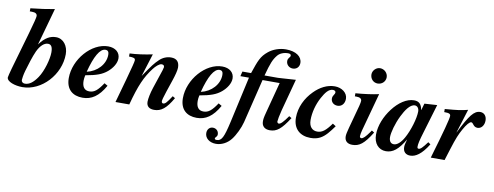

<svg xmlns="http://www.w3.org/2000/svg" viewBox="-85 -1077 4266 1657"><g transform="rotate(10 2048.5 -249.0)"><path d="M319 -325C319 -267 289 -158 248 -98C214 -48 180 -20 140 -20C122 -20 109 -31 109 -47C109 -55 114 -94 124 -128C141 -186 164 -262 186 -310C212 -365 245 -394 278 -394C307 -394 319 -371 319 -325ZM284 -699C214 -686 163 -679 74 -669V-642H93C123 -642 139 -632 139 -612C139 -599 127 -550 100 -456L6 -129C-4 -93 -14 -54 -14 -48C-14 -11 58 13 124 13C292 13 444 -152 444 -331C444 -404 401 -462 337 -462C286 -462 241 -439 193 -373Z M806 -390C806 -307 738 -234 648 -214C684 -353 727 -429 775 -429C799 -429 806 -413 806 -390ZM817 -143C771 -74 742 -51 699 -51C657 -51 635 -79 635 -133C635 -149 637 -162 641 -182C738 -199 786 -217 829 -253C869 -287 898 -332 898 -375C898 -426 858 -462 793 -462C648 -462 505 -299 505 -134C505 -35 564 13 651 13C728 13 790 -26 846 -126Z M1416 -135C1376 -73 1362 -59 1345 -59C1337 -59 1331 -66 1331 -76C1331 -86 1336 -109 1355 -165L1390 -269C1406 -316 1418 -361 1418 -385C1418 -434 1396 -462 1345 -462C1308 -462 1272 -447 1245 -421C1208 -386 1190 -362 1123 -263H1122L1184 -461C1120 -447 1041 -436 985 -434V-407C1027 -406 1040 -402 1040 -383C1040 -371 1028 -324 995 -204L938 0H1059C1105 -174 1142 -255 1204 -336C1224 -363 1255 -390 1273 -390C1286 -390 1298 -386 1298 -369C1298 -366 1294 -351 1291 -341L1236 -176C1220 -128 1210 -77 1210 -51C1210 -10 1235 9 1278 9C1338 9 1383 -25 1438 -122Z M1806 -390C1806 -307 1738 -234 1648 -214C1684 -353 1727 -429 1775 -429C1799 -429 1806 -413 1806 -390ZM1817 -143C1771 -74 1742 -51 1699 -51C1657 -51 1635 -79 1635 -133C1635 -149 1637 -162 1641 -182C1738 -199 1786 -217 1829 -253C1869 -287 1898 -332 1898 -375C1898 -426 1858 -462 1793 -462C1648 -462 1505 -299 1505 -134C1505 -35 1564 13 1651 13C1728 13 1790 -26 1846 -126Z M2436 -140C2397 -84 2374 -61 2358 -61C2351 -61 2343 -69 2343 -77C2343 -88 2351 -133 2363 -179L2438 -459C2337 -453 2297 -449 2282 -449H2165C2195 -561 2210 -597 2242 -636C2261 -659 2295 -673 2332 -673C2349 -673 2358 -668 2358 -656C2358 -640 2336 -635 2336 -606C2336 -575 2361 -550 2394 -550C2427 -550 2451 -573 2451 -608C2451 -664 2397 -703 2309 -703C2252 -703 2196 -682 2158 -651C2100 -604 2086 -564 2047 -449H1971L1961 -407H2036L1947 -6C1915 136 1898 171 1854 171C1842 171 1837 167 1837 161C1837 148 1856 145 1856 122C1856 93 1834 72 1805 72C1776 72 1756 95 1756 127C1756 172 1797 205 1853 205C1902 205 1951 180 1984 138C2015 99 2048 30 2061 -22L2155 -407H2305L2235 -141C2220 -85 2220 -74 2220 -57C2220 -15 2246 9 2291 9C2351 9 2391 -22 2458 -127Z M2818 -142C2770 -75 2739 -51 2696 -51C2652 -51 2623 -82 2623 -140C2623 -207 2643 -280 2676 -341C2704 -392 2731 -429 2769 -429C2781 -429 2793 -422 2793 -412C2793 -390 2772 -384 2772 -354C2772 -324 2796 -301 2830 -301C2867 -301 2892 -330 2892 -372C2892 -425 2840 -462 2780 -462C2713 -462 2651 -429 2600 -377C2538 -315 2495 -230 2495 -138C2495 -40 2557 13 2648 13C2681 13 2708 7 2731 -5C2776 -28 2808 -72 2846 -124Z M3160 -142 3146 -122C3119 -84 3097 -61 3082 -61C3074 -61 3067 -65 3067 -77C3067 -86 3071 -111 3076 -128L3167 -462C3113 -450 3042 -440 2964 -434V-407H2978C3008 -407 3024 -397 3024 -378C3024 -370 3022 -357 3016 -333L2961 -130C2951 -94 2946 -68 2946 -54C2946 -11 2973 9 3014 9C3074 9 3116 -20 3182 -128ZM3206 -616C3206 -653 3175 -684 3137 -684C3103 -684 3072 -653 3072 -619C3072 -580 3100 -550 3138 -550C3176 -550 3206 -579 3206 -616Z M3525 -373C3525 -313 3492 -202 3453 -133C3426 -84 3394 -58 3367 -58C3341 -58 3324 -75 3324 -115C3324 -153 3345 -234 3380 -305C3408 -362 3446 -420 3488 -420C3510 -420 3525 -400 3525 -373ZM3657 -127C3616 -72 3600 -57 3584 -57C3576 -57 3572 -63 3572 -72C3572 -97 3578 -126 3602 -205L3677 -456L3566 -449L3549 -390H3548C3539 -441 3517 -462 3474 -462C3409 -462 3341 -415 3288 -345C3237 -278 3201 -194 3201 -114C3201 -38 3244 13 3309 13C3370 13 3417 -24 3473 -119C3461 -78 3459 -64 3459 -50C3459 -7 3485 14 3522 14C3569 14 3620 -18 3678 -112Z M3882 -253 3947 -462C3887 -447 3868 -444 3747 -434V-407C3791 -407 3803 -401 3803 -382C3803 -357 3772 -240 3701 0H3822L3853 -99C3886 -204 3901 -238 3927 -285C3954 -334 3978 -361 3992 -361C4012 -361 4014 -323 4053 -323C4086 -323 4111 -354 4111 -396C4111 -436 4088 -462 4054 -462C4000 -462 3962 -412 3883 -253Z"/></g></svg>

Font: XITS
Style: Bold Italic
Weight: 700
Italic angle: -16.33°
Designer: MicroPress Inc., with final additions and corrections provided by Coen Hoffman, Elsevier (retired)
Version: Version 1.302